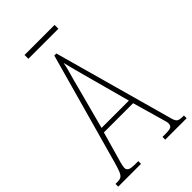

<svg xmlns="http://www.w3.org/2000/svg" viewBox="-249 -910 994 994"><g transform="rotate(-45 248.5 -412.5)"><path d="M-2 0V-20H13Q30 -20 39.5 -26Q49 -32 56.5 -50Q64 -68 74 -104L244 -714H259L442 -55Q448 -33 457.5 -26.5Q467 -20 492 -20H499V0H342V-20H362Q395 -20 404.5 -26Q414 -32 414 -48Q414 -56 408.5 -74Q403 -92 398 -111L358 -251H144L109 -128Q103 -108 96 -82.5Q89 -57 89 -46Q89 -33 100 -26.5Q111 -20 143 -20H165V0ZM152 -276H352L293 -493Q277 -551 267 -589.5Q257 -628 251 -653Q247 -628 236 -590.5Q225 -553 214 -509ZM137 -797V-825H357V-797Z"/></g></svg>

Font: Noto Serif Thai ExtraCondensed Thin
Style: Regular
Weight: 100
Width: 2
Designer: Monotype Design Team
Foundry: Monotype Imaging Inc.
Version: Version 2.001; ttfautohint (v1.8.4.7-5d5b)